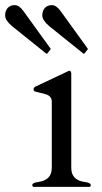

<svg xmlns="http://www.w3.org/2000/svg" viewBox="-97 -729 398 749"><path d="M234 -19Q257 -16 257 -7Q257 -1 252 0H34Q29 -1 29 -7Q29 -16 52 -19Q105 -26 105 -74V-333Q105 -353 83 -361Q73 -364 61.5 -366.5Q50 -369 43.5 -371Q37 -373 35.5 -374.5Q34 -376 34 -381.5Q34 -387 41 -391L166 -450Q171 -453 173 -453Q181 -453 181 -441V-74Q181 -26 234 -19ZM88 -521Q86 -519 85 -519Q84 -519 82 -521L-50 -627Q-77 -650 -77 -668.5Q-77 -687 -67 -698Q-57 -709 -39.5 -709Q-22 -709 -5 -685L99 -541Q101 -539 101 -538Q101 -537 99 -535ZM233 -521Q231 -519 230 -519Q229 -519 227 -521L95 -627Q68 -650 68 -668.5Q68 -687 78 -698Q88 -709 105.5 -709Q123 -709 140 -685L244 -541Q246 -539 246 -538Q246 -537 244 -535Z"/></svg>

Font: Cardo
Style: Regular
Weight: 400
Designer: David J. Perry
Foundry: David J. Perry
Version: Version 1.0451